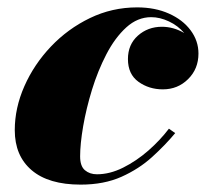

<svg xmlns="http://www.w3.org/2000/svg" viewBox="-20 -490 558 520"><path d="M454.5 -129.5Q427.5 -97 392 -64.8Q356.5 -32.5 309 -11.2Q261.5 10 198.5 10Q111.5 10 65.8 -29Q20 -68 20 -137.5Q20 -197.5 46 -256.5Q72 -315.5 117.8 -363.8Q163.5 -412 223.5 -441Q283.5 -470 351.5 -470Q400 -470 437.5 -453.2Q475 -436.5 496.2 -408Q517.5 -379.5 517.5 -345Q517.5 -303.5 489.5 -275.8Q461.5 -248 421 -248Q383.5 -248 355 -268.5Q326.5 -289 326.5 -330Q326.5 -369.5 353.5 -393.5Q380.5 -417.5 418.5 -417.5Q450 -417.5 479 -400.5Q462 -420.5 437.5 -432Q413 -443.5 389.5 -443.5Q352.5 -443.5 322 -415.8Q291.5 -388 268.2 -343.2Q245 -298.5 229.2 -247.2Q213.5 -196 205.2 -148Q197 -100 197 -66.5Q197 -40 210 -29Q223 -18 242.5 -18Q277.5 -18 313.5 -36Q349.5 -54 381.8 -82.2Q414 -110.5 437.5 -141.5Z"/></svg>

Font: Bodoni* 11pt Fatface
Style: Italic
Weight: 900
Italic angle: -13°
Version: Version 2.3